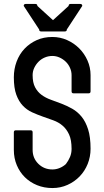

<svg xmlns="http://www.w3.org/2000/svg" viewBox="-20 -965 528 971"><path d="M438 -503V-585Q438 -624 422.5 -659Q407 -694 380.5 -720.5Q354 -747 319 -762.5Q284 -778 245 -778Q201 -778 165.5 -762Q130 -746 104 -718.5Q78 -691 64 -653.5Q50 -616 50 -574Q50 -520 62.5 -486Q75 -452 95.5 -430.5Q116 -409 142.5 -397Q169 -385 196 -375.5Q223 -366 249.5 -356.5Q276 -347 296.5 -329.5Q317 -312 329.5 -284.5Q342 -257 342 -212Q342 -190 334 -171Q326 -152 313 -135L314 -136Q300 -123 282 -115.5Q264 -108 245 -108Q203 -108 174 -136.5Q145 -165 145 -207V-296Q145 -306 135 -306H60Q50 -306 50 -296V-207Q50 -165 65 -129.5Q80 -94 106 -68.5Q132 -43 167.5 -28.5Q203 -14 245 -14Q286 -14 321.5 -30Q357 -46 383 -73Q409 -100 423.5 -136Q438 -172 438 -213Q438 -272 425.5 -311Q413 -350 392.5 -375Q372 -400 345.5 -415Q319 -430 291.5 -440.5Q264 -451 237.5 -460.5Q211 -470 190.5 -485Q170 -500 157.5 -523.5Q145 -547 145 -585Q145 -605 153.5 -622.5Q162 -640 175.5 -653.5Q189 -667 207 -674.5Q225 -682 245 -682Q264 -682 281.5 -674Q299 -666 312.5 -653Q326 -640 334 -622Q342 -604 342 -585V-503Q342 -493 352 -493H428Q438 -493 438 -503ZM337 -945H386Q396 -945 396 -935L318 -816Q318 -806 308 -806H292H290H188Q178 -806 178 -816L100 -935Q100 -945 110 -945H159Q169 -945 169 -935L248 -863L327 -935Q327 -945 337 -945Z"/></svg>

Font: Kanalisirung
Style: Regular
Weight: 500
Designer: Peter Wiegel
Foundry: Peter Wiegel
Version: 1.000